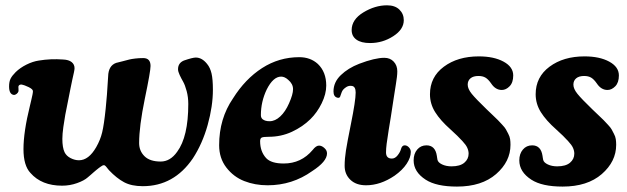

<svg xmlns="http://www.w3.org/2000/svg" viewBox="-20 -685 2361 723"><path d="M213.9 14.2Q136.7 14.2 94.7 -33.7Q68.4 -61.5 68.4 -123.5Q68.4 -188.5 92.8 -287.1Q94.2 -293 97.4 -306.4Q100.6 -319.8 102.3 -328.4Q104 -336.9 104 -341.8Q104 -349.1 88.1 -356.9Q72.3 -364.7 60.5 -366.7Q52.2 -366.7 49.8 -360.8Q48.8 -358.9 49.6 -351.3Q50.3 -343.8 49.8 -341.8Q48.3 -335.9 42.7 -331.5Q37.1 -327.1 31.7 -327.6Q14.2 -330.1 14.2 -359.4Q14.2 -377.4 19.8 -388.7Q25.4 -399.9 39.1 -413.6Q55.7 -429.7 79.6 -441.7Q103.5 -453.6 126.5 -457Q170.9 -464.4 217.8 -460.9Q238.8 -460 249.8 -451.2Q260.7 -442.4 260.7 -428.2Q260.7 -423.3 258.5 -412.8Q256.3 -402.3 252.2 -384.5Q248 -366.7 245.6 -352.5Q243.7 -342.3 236.6 -307.1Q229.5 -272 225.8 -252.7Q222.2 -233.4 218.5 -206.5Q214.8 -179.7 214.8 -162.1Q214.8 -129.4 223.1 -111.8Q230 -97.7 245.8 -89.6Q261.7 -81.5 277.3 -81.5Q314 -81.5 342.3 -130.9Q357.9 -158.2 364.7 -186.5Q371.6 -214.8 377.9 -275.4Q382.8 -320.3 387.2 -397Q388.2 -438 417.5 -448.2Q426.8 -450.2 442.9 -454.6Q459 -459 467 -460.9Q475.1 -462.9 489.3 -464.6Q503.4 -466.3 519.5 -466.3Q546.9 -466.3 546.9 -436.5Q546.9 -416.5 525.4 -313.5Q503.9 -209 503.9 -146.5Q503.9 -116.7 524.2 -96.7Q544.4 -76.7 585 -76.7Q621.1 -76.7 647 -113.3Q689 -169.9 689 -293.5Q689 -319.3 682.9 -342Q676.8 -364.7 669.7 -377.2Q662.6 -389.6 656.5 -402.6Q650.4 -415.5 650.4 -424.3Q650.4 -447.8 672.4 -457Q705.1 -468.3 717.3 -468.3Q740.7 -468.3 759.8 -444.3Q771.5 -430.2 776.6 -408.2Q781.7 -386.2 781.7 -347.2Q781.7 -285.2 762 -214.4Q742.2 -143.6 706.1 -88.4Q634.8 16.1 517.6 16.1Q475.1 16.1 447.3 1.2Q419.4 -13.7 390.6 -43.9Q388.7 -45.9 385.7 -49.8Q382.8 -53.7 381.3 -55.4Q379.9 -57.1 377.9 -59.3Q376 -61.5 374.3 -62.3Q372.6 -63 370.6 -63Q368.7 -63 366.2 -61.8Q363.8 -60.5 359.9 -57.9Q356 -55.2 352.3 -52.5Q348.6 -49.8 342.8 -44.9Q336.9 -40 333 -36.6Q329.1 -33.2 322 -26.9Q314.9 -20.5 310.5 -17.1Q296.9 -4.9 270 4.6Q243.2 14.2 213.9 14.2Z M1106.9 -469.7Q1148.9 -469.7 1176.8 -444.3Q1208.5 -414.1 1208.5 -362.8Q1208.5 -331.1 1191.4 -296.1Q1174.3 -261.2 1148.9 -236.3Q1119.6 -207.5 1079.1 -188.7Q1038.6 -169.9 991.7 -169.9Q971.7 -169.9 965.6 -167Q959.5 -164.1 959.5 -153.3Q959.5 -114.3 982.4 -89.4Q1001.5 -69.3 1048.3 -69.3Q1114.3 -69.3 1157.2 -120.1Q1169.9 -136.7 1181.2 -136.7Q1191.4 -136.7 1201.2 -127.9Q1211.4 -119.1 1211.4 -107.4Q1211.4 -76.7 1155.3 -40.5Q1080.6 12.7 987.8 12.7Q939.9 12.7 899.7 -3.2Q859.4 -19 832.3 -54.2Q805.2 -89.4 805.2 -138.2Q805.2 -238.3 857.4 -314.5Q903.3 -387.7 967 -428.7Q1030.8 -469.7 1106.9 -469.7ZM969.2 -235.8Q978.5 -228.5 995.1 -228.5Q1016.1 -228.5 1035.4 -246.6Q1054.7 -264.6 1068.4 -295.9Q1083.5 -329.6 1083.5 -349.1Q1083.5 -369.1 1065.4 -384.3Q1052.2 -396.5 1038.6 -396.5Q1008.8 -396.5 984.4 -348.1Q962.4 -302.2 962.4 -251.5Q962.4 -241.2 969.2 -235.8Z M1304.2 -571.8Q1304.2 -611.3 1348.1 -638.2Q1392.1 -665 1437.5 -665Q1467.3 -665 1483.9 -648.9Q1500.5 -632.8 1500.5 -608.9Q1500.5 -574.2 1460.7 -548.6Q1420.9 -522.9 1373.5 -522.9Q1339.8 -522.9 1322 -535.9Q1304.2 -548.8 1304.2 -571.8ZM1301.3 -217.3Q1319.3 -306.2 1319.3 -336.4Q1319.3 -358.9 1305.7 -361.3Q1294.4 -363.3 1285.2 -357.9Q1270.5 -349.1 1266.6 -337.4Q1261.2 -320.8 1260.3 -319.8Q1256.3 -314.9 1249.5 -317.4Q1235.8 -321.3 1235.8 -340.8Q1235.8 -375.5 1263.4 -402.1Q1291 -428.7 1332.5 -444.8Q1391.6 -467.3 1427.2 -467.3Q1449.2 -467.3 1462.6 -452.9Q1476.1 -438.5 1476.1 -416.5Q1476.1 -406.7 1474.6 -394.5Q1473.1 -382.3 1470.9 -368.7Q1468.8 -355 1463.1 -319.1Q1457.5 -283.2 1451.7 -244.6Q1449.2 -229.5 1443.8 -196.3Q1438.5 -163.1 1436 -143.8Q1433.6 -124.5 1433.6 -111.3Q1433.6 -87.9 1455.6 -87.9Q1467.8 -87.9 1477.5 -100.3Q1487.3 -112.8 1490.2 -124.5Q1494.1 -137.7 1503.9 -137.7Q1512.7 -137.7 1519.8 -130.1Q1526.9 -122.6 1526.9 -112.8Q1526.9 -91.8 1511.2 -68.1Q1495.6 -44.4 1465.8 -23.4Q1412.6 12.7 1358.4 12.7Q1320.8 12.7 1299.3 -8.1Q1277.8 -28.8 1277.8 -60.5Q1277.8 -87.4 1282.7 -118.4Q1287.6 -149.4 1301.3 -217.3Z M1625 -98.1Q1625.5 -96.7 1626 -91.3Q1626.5 -85.9 1627.4 -83Q1629.9 -72.8 1645 -65.7Q1660.2 -58.6 1680.2 -58.6Q1712.4 -58.6 1728.5 -72.3Q1744.6 -85.9 1744.6 -106.4Q1744.6 -117.2 1739.7 -128.2Q1734.9 -139.2 1721.7 -153.3Q1708.5 -167.5 1702.1 -173.6Q1695.8 -179.7 1676.8 -197.3Q1638.2 -231.4 1618.7 -262.7Q1599.1 -293.9 1599.1 -330.1Q1599.1 -395 1651.4 -433.8Q1703.6 -472.7 1783.2 -472.7Q1839.8 -472.7 1876.2 -452.9Q1912.6 -433.1 1912.6 -400.9Q1912.6 -374 1898.9 -360.1Q1885.3 -346.2 1869.6 -346.2Q1845.7 -346.2 1829.6 -370.6Q1818.4 -386.7 1807.9 -392.8Q1797.4 -398.9 1781.7 -398.9Q1762.2 -398.9 1751.7 -390.1Q1741.2 -381.3 1741.2 -366.2Q1741.2 -350.6 1756.3 -331.8Q1771.5 -313 1812.5 -273.4Q1818.4 -267.6 1834.5 -252.4Q1850.6 -237.3 1855.2 -232.4Q1859.9 -227.5 1870.8 -215.8Q1881.8 -204.1 1885 -198Q1888.2 -191.9 1893.8 -181.4Q1899.4 -170.9 1900.9 -161.1Q1902.3 -151.4 1902.3 -139.6Q1902.3 -76.7 1848.1 -29.5Q1793.9 17.6 1700.7 17.6Q1623 17.6 1583 -8.3Q1537.6 -37.6 1537.6 -81.1Q1537.6 -106 1551 -121.8Q1564.5 -137.7 1585.9 -137.7Q1619.1 -137.7 1625 -98.1Z M2022.9 -98.1Q2023.4 -96.7 2023.9 -91.3Q2024.4 -85.9 2025.4 -83Q2027.8 -72.8 2043 -65.7Q2058.1 -58.6 2078.1 -58.6Q2110.4 -58.6 2126.5 -72.3Q2142.6 -85.9 2142.6 -106.4Q2142.6 -117.2 2137.7 -128.2Q2132.8 -139.2 2119.6 -153.3Q2106.4 -167.5 2100.1 -173.6Q2093.8 -179.7 2074.7 -197.3Q2036.1 -231.4 2016.6 -262.7Q1997.1 -293.9 1997.1 -330.1Q1997.1 -395 2049.3 -433.8Q2101.6 -472.7 2181.2 -472.7Q2237.8 -472.7 2274.2 -452.9Q2310.5 -433.1 2310.5 -400.9Q2310.5 -374 2296.9 -360.1Q2283.2 -346.2 2267.6 -346.2Q2243.7 -346.2 2227.5 -370.6Q2216.3 -386.7 2205.8 -392.8Q2195.3 -398.9 2179.7 -398.9Q2160.2 -398.9 2149.7 -390.1Q2139.2 -381.3 2139.2 -366.2Q2139.2 -350.6 2154.3 -331.8Q2169.4 -313 2210.4 -273.4Q2216.3 -267.6 2232.4 -252.4Q2248.5 -237.3 2253.2 -232.4Q2257.8 -227.5 2268.8 -215.8Q2279.8 -204.1 2283 -198Q2286.1 -191.9 2291.7 -181.4Q2297.4 -170.9 2298.8 -161.1Q2300.3 -151.4 2300.3 -139.6Q2300.3 -76.7 2246.1 -29.5Q2191.9 17.6 2098.6 17.6Q2021 17.6 1981 -8.3Q1935.5 -37.6 1935.5 -81.1Q1935.5 -106 1949 -121.8Q1962.4 -137.7 1983.9 -137.7Q2017.1 -137.7 2022.9 -98.1Z"/></svg>

Font: Cooper*
Style: Bold Italic
Weight: 700
Italic angle: -7°
Designer: Owen Earl
Foundry: indestructible type*
Version: Version 0.001